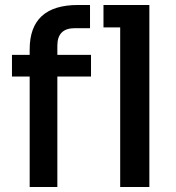

<svg xmlns="http://www.w3.org/2000/svg" viewBox="-20 -750 705 770"><path d="M99 0V-443H28V-530H99V-552Q99 -730 293 -730H341V-637H280Q210 -637 210 -567V-530H345V-443H210V0ZM462 0V-640H395V-730H579V0Z"/></svg>

Font: Cazoo Sans Medium
Style: Regular
Weight: 500
Designer: Jonathan Barnbrook, Julián Moncada
Foundry: Barnbrook Fonts
Version: Version 2.000;Glyphs 3.3 (3337)